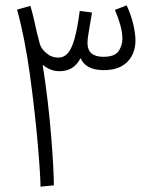

<svg xmlns="http://www.w3.org/2000/svg" viewBox="-20 -698 558 720"><path d="M182 -3 132 2Q132 -14 129.5 -55Q127 -96 122 -154Q117 -212 109.5 -279Q102 -346 92.5 -415.5Q83 -485 70.5 -548.5Q58 -612 44 -662L94 -676Q101 -652 107 -626.5Q113 -601 119 -573L130 -531Q135 -515 154 -498.5Q173 -482 199 -482Q219 -482 233.5 -497.5Q248 -513 259 -551Q270 -589 279 -657L325 -651Q317 -603 312.5 -576.5Q308 -550 308 -537Q308 -485 368 -485Q410 -485 424.5 -506Q439 -527 439 -554Q439 -577 430.5 -606.5Q422 -636 411 -661L455 -678Q472 -641 480 -606Q488 -571 488 -547Q488 -497 457.5 -466Q427 -435 369 -435Q302 -435 282 -480Q257 -431 204 -431Q184 -431 168 -438Q152 -445 140 -455Q151 -386 159 -317Q167 -248 172 -186Q177 -124 179.5 -76.5Q182 -29 182 -3Z"/></svg>

Font: Noto Sans Arabic UI SmCn Lt
Style: Regular
Weight: 300
Width: 4
Designer: Monotype Design Team, Nadine Chahine and Nizar Qandah
Foundry: Monotype Imaging Inc.
Version: Version 2.010; ttfautohint (v1.8.4.7-5d5b)